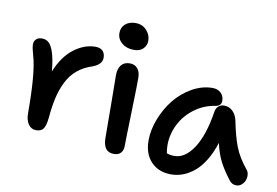

<svg xmlns="http://www.w3.org/2000/svg" viewBox="-82 -861 1551 1075"><g transform="rotate(10 693.5 -323.0)"><path d="M161.1 -35.2Q133.8 -35.2 117.4 -58.8Q101.1 -82.5 101.1 -121.1Q101.1 -350.1 74.2 -440.9Q61 -485.8 61 -504.9Q61 -523.9 72.8 -535.4Q84.5 -546.9 106.9 -546.9Q129.4 -546.9 145.5 -532Q161.6 -517.1 173.8 -478.3Q186 -439.5 191.9 -375Q228 -463.9 287.1 -508.5Q346.2 -553.2 408.2 -553.2Q437 -553.2 450.4 -538.8Q463.9 -524.4 463.9 -500Q463.9 -462.9 413.1 -442.9Q362.8 -427.2 326.9 -397.2Q291 -367.2 269.5 -323.5Q248 -279.8 236.8 -231Q225.6 -182.1 220.2 -118.2Q215.3 -69.3 202.1 -52.2Q189 -35.2 161.1 -35.2Z M622.6 -573.2Q581.1 -573.2 554 -595.9Q526.9 -618.7 526.9 -652.8Q526.9 -684.6 549.1 -703.9Q571.3 -723.1 606 -723.1Q645.5 -723.1 669.7 -696.8Q693.8 -670.4 693.8 -637.2Q693.8 -611.8 675.8 -592.5Q657.7 -573.2 622.6 -573.2ZM612.8 20Q551.8 20 551.8 -62Q551.8 -172.9 550.3 -276.4Q548.8 -379.9 548.8 -417Q548.8 -452.1 565.4 -473.6Q582 -495.1 614.7 -495.1Q641.6 -495.1 658 -476.8Q674.3 -458.5 674.8 -423.8Q675.3 -385.7 670.7 -228Q666 -70.3 666 -35.2Q666 -9.8 652.8 5.1Q639.6 20 612.8 20Z M948.2 77.1Q877 77.1 834.5 32.2Q792 -12.7 792 -87.9Q792 -148.9 816.7 -212.2Q841.3 -275.4 881.8 -325.7Q922.4 -376 979 -408Q1035.6 -439.9 1095.2 -439.9Q1123 -439.9 1141.6 -423.1Q1160.2 -406.2 1160.2 -377Q1160.2 -363.8 1151.9 -355.2Q1143.6 -346.7 1128.9 -344.2Q1062.5 -334.5 1009.5 -294.7Q956.5 -254.9 928.7 -198.5Q900.9 -142.1 900.9 -81.1Q900.9 -59.6 905.3 -35.2Q924.8 -27.8 949.2 -27.8Q1010.3 -27.8 1058.1 -101.3Q1106 -174.8 1127 -310.1Q1129.9 -330.1 1142.8 -342Q1155.8 -354 1175.3 -354Q1203.6 -354 1223.9 -334.7Q1244.1 -315.4 1251 -284.2Q1269.5 -191.9 1291.3 -136.5Q1313 -81.1 1361.3 -22Q1370.6 -11.2 1371.8 5.6Q1373 22.5 1367.2 37.4Q1361.3 52.2 1348.4 63.2Q1335.4 74.2 1319.3 74.2Q1293 74.2 1277.3 51.8Q1241.2 4.9 1218.8 -37.6Q1196.3 -80.1 1182.1 -143.1Q1163.6 -84.5 1136.5 -40.8Q1109.4 2.9 1078.1 28.1Q1046.9 53.2 1014.6 65.2Q982.4 77.1 948.2 77.1Z"/></g></svg>

Font: Shantell Sans Bouncy
Style: Regular
Weight: 500
Designer: Stephen Nixon, Anya Danilova, Shantell Martin
Foundry: Arrow Type
Version: Version 1.006;[9816181b4]